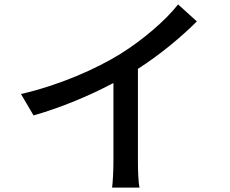

<svg xmlns="http://www.w3.org/2000/svg" viewBox="-20 -813 1040 870"><path d="M605 -501C706 -566 800 -644 872 -716L787 -793C731 -721 627 -632 526 -569C415 -500 246 -426 75 -387L132 -290C256 -325 389 -381 494 -437V-81C494 -40 491 15 488 37H612C607 15 605 -40 605 -81Z"/></svg>

Font: Noto Sans CJK JP Medium
Style: Regular
Weight: 500
Designer: Ryoko NISHIZUKA (kana & ideographs); Paul D. Hunt (Latin, Greek & Cyrillic); Wenlong ZHANG (bopomofo); Sandoll Communica
Foundry: Adobe Systems Incorporated
Version: Version 1.004;PS 1.004;hotconv 1.0.82;makeotf.lib2.5.63406